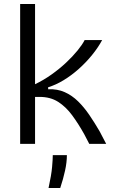

<svg xmlns="http://www.w3.org/2000/svg" viewBox="-20 -714 567 953"><path d="M80 0V-694H154V-296Q196 -316 235.5 -344Q275 -372 308 -403Q341 -434 365 -463.5Q389 -493 400 -515H487Q467 -478 437 -441Q407 -404 370.5 -371.5Q334 -339 295 -315.5Q256 -292 219 -281V-271Q265 -273 301.5 -256.5Q338 -240 367.5 -211Q397 -182 423 -144Q449 -106 474 -63L507 0H423L398 -48Q369 -100 338 -142Q307 -184 268.5 -208.5Q230 -233 177 -233H154V0ZM221 219Q235 155 238.5 115.5Q242 76 242 56H312Q312 91 303 132.5Q294 174 279 219Z"/></svg>

Font: Bricolage Grotesque Light
Style: Regular
Weight: 300
Designer: Mathieu Triay
Foundry: Atelier Triay
Version: Version 1.000;gftools[0.9.30]